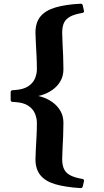

<svg xmlns="http://www.w3.org/2000/svg" viewBox="-20 -865 551 1018"><path d="M418.9 123.2Q416.4 132.8 406.9 132.3Q328.1 127.5 274.7 112.2Q221.3 96.9 194.7 64.6Q168 32.3 168 -21.3Q168 -41.4 170 -73.9Q172 -106.4 173.8 -143.4Q175.6 -180.4 175.6 -212.5Q175.6 -238.1 165.5 -262.7Q155.4 -287.3 129.6 -304.5Q103.7 -321.8 56.9 -324.1L46.1 -324.7Q36.5 -325.9 36.5 -335.3V-376.6Q36.5 -385.6 46.5 -386.8L56.9 -387.4Q103.7 -390.3 129.6 -407.5Q155.4 -424.7 165.5 -449.2Q175.6 -473.8 175.6 -498.4Q175.6 -531.5 173.8 -568.5Q172 -605.5 170 -638.3Q168 -671.1 168 -691.2Q168 -746.3 194.9 -778.2Q221.7 -810.2 275.1 -825.8Q328.6 -841.4 407.3 -845.3Q417.3 -845.7 418.9 -835.7L425.2 -808Q427.2 -798.9 417.2 -796.4Q377.1 -790 353.5 -777.8Q329.9 -765.6 319.8 -745.1Q309.7 -724.6 309.7 -691.2Q309.7 -671.1 311.5 -638.3Q313.3 -605.5 314.8 -568.2Q316.3 -530.9 316.3 -497.8Q316.3 -461.8 300.2 -434.3Q284.1 -406.8 257.8 -388.4Q231.6 -370 200.2 -360.5Q168.9 -351 138.1 -351V-361.1Q168.9 -361.1 200.2 -351.6Q231.6 -342.1 257.8 -323.4Q284.1 -304.8 300.2 -277.2Q316.3 -249.7 316.3 -213.7Q316.3 -181 314.8 -143.7Q313.3 -106.4 311.5 -73.9Q309.7 -41.4 309.7 -21.3Q309.7 11.2 319.8 31.9Q329.9 52.7 353.5 64.9Q377.1 77.1 417.6 83.9Q426.8 85.5 425.2 95.5Z"/></svg>

Font: Hahmlet
Style: Regular
Weight: 400
Designer: Minjoo Ham & Mark Frömberg
Foundry: hypertype
Version: Version 1.002